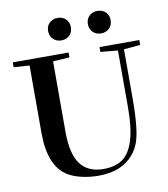

<svg xmlns="http://www.w3.org/2000/svg" viewBox="-93 -933 897 1026"><g transform="rotate(-10 355.5 -420.5)"><path d="M442.9 -794.9Q442.9 -821.8 460.4 -838.6Q478 -855.5 504.4 -855.5Q530.8 -855.5 548.6 -838.9Q566.4 -822.3 566.4 -794.9Q566.4 -767.1 548.6 -750.2Q530.8 -733.4 504.4 -733.4Q478 -733.4 460.4 -750.2Q442.9 -767.1 442.9 -794.9ZM350.6 -794.9Q350.6 -767.1 333 -750.2Q315.4 -733.4 289.1 -733.4Q262.7 -733.4 244.9 -750.5Q227.1 -767.6 227.1 -794.9Q227.1 -822.3 244.9 -838.9Q262.7 -855.5 289.1 -855.5Q315.4 -855.5 333 -838.6Q350.6 -821.8 350.6 -794.9ZM357.9 13.2Q313 13.2 269 3.2Q225.1 -6.8 195.3 -24.9Q97.7 -83 97.7 -265.1V-630.9L12.2 -636.7V-663.1H314.9V-636.7L225.1 -630.9V-248.5Q225.1 -127.9 266.6 -72.8Q308.1 -17.6 392.1 -17.6Q455.6 -17.6 495.1 -45.4Q534.7 -73.2 555.7 -139.6Q576.7 -206.1 576.7 -316.9V-627.9L482.9 -636.7V-663.1H698.7V-636.7L609.4 -628.4V-359.9Q609.4 -188 583.5 -121.1Q564.9 -74.2 530.5 -43.7Q496.1 -13.2 453.4 0Q410.6 13.2 357.9 13.2Z"/></g></svg>

Font: Elstob 18pt SemiBold
Style: Regular
Weight: 600
Designer: Peter S. Baker
Version: Version 1.015